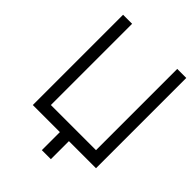

<svg xmlns="http://www.w3.org/2000/svg" viewBox="-220 -720 940 940"><g transform="rotate(45 250.0 -250.0)"><path d="M250 0Q250 0 250 125H312.5Q312.5 125 312.5 0H500Q500 0 500 -625H437.5V-62.5H125V-625H62.5Q62.5 -625 62.5 0Z"/></g></svg>

Font: CalcUnifontExMono
Style: Regular
Weight: 500
Version: Version 15.0.06